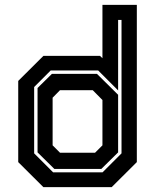

<svg xmlns="http://www.w3.org/2000/svg" viewBox="-20 -770 646 790"><path d="M439.5 0H158.5L55 -103V-437L158.5 -540H391.5L401.5 -530.5V-750H543V-103ZM397 -75H203.5L134.5 -143V-408L193.5 -466H379L466 -380V-143ZM371 -141.5 401.5 -172V-358.5L361.5 -399H227L196.5 -368V-172L227 -141.5ZM402 -61 480 -139V-688H466V-398L384 -480H188.5L120.5 -412V-139L198.5 -61Z"/></svg>

Font: Tourney Thin
Style: Bold
Weight: 700
Version: Version 1.015